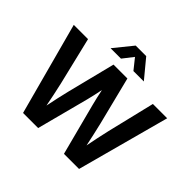

<svg xmlns="http://www.w3.org/2000/svg" viewBox="-217 -1183 1423 1423"><g transform="rotate(45 495.0 -471.5)"><path d="M201.2 0H359.4L466.3 -407.7C476.1 -444.8 484.9 -486.3 494.6 -533.7C504.4 -486.3 513.7 -444.8 523.4 -407.7L629.9 0H788.1L984.4 -727.5H834.5L744.1 -352.5C729.5 -289.1 716.3 -226.1 704.1 -162.6C690.9 -226.1 676.8 -289.1 661.6 -352.5L567.4 -727.5H421.9L327.6 -352.5C312 -288.6 297.9 -225.1 285.2 -161.6C272.9 -225.1 259.8 -288.6 245.1 -352.5L154.8 -727.5H5.4ZM429.7 -797.9 494.1 -880.4 560.1 -797.9H668.9V-798.3L548.8 -943.4H438.5L320.8 -798.3V-797.9Z"/></g></svg>

Font: Raveo Display Display SemiBold
Style: Regular
Weight: 600
Designer: Jakub Foglar, Rasmus Andersson (Inter)
Foundry: Jakubfoglar.com
Version: Version 1.100;Glyphs 3.2.3 (3260)